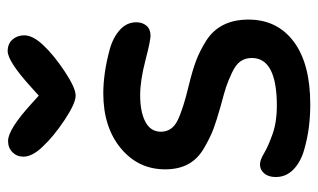

<svg xmlns="http://www.w3.org/2000/svg" viewBox="-184 -627 828 500"><g transform="rotate(-90 230.0 -377.0)"><path d="M237 -522Q262 -522 290.5 -518Q319 -514 350.5 -505.5Q382 -497 402 -479Q422 -461 422 -436Q422 -420 413 -409.5Q404 -399 387 -399Q374 -399 322 -412.5Q270 -426 232 -426Q189 -426 163 -412.5Q137 -399 137 -372Q137 -343 166.5 -328.5Q196 -314 259 -299Q296 -290 321.5 -280.5Q347 -271 374 -254Q401 -237 415 -209.5Q429 -182 429 -144Q429 -69 371.5 -26Q314 17 208 17Q179 17 150 13.5Q121 10 89.5 1Q58 -8 38.5 -27Q19 -46 19 -73Q19 -92 28.5 -103Q38 -114 52 -114Q63 -114 81.5 -103Q100 -92 131.5 -81Q163 -70 204 -70Q329 -70 329 -135Q329 -152 320.5 -164.5Q312 -177 290.5 -187Q269 -197 254 -202Q239 -207 205 -216Q166 -227 144.5 -235Q123 -243 94.5 -259.5Q66 -276 52.5 -301Q39 -326 39 -361Q39 -431 94 -476.5Q149 -522 237 -522ZM98 -680Q72 -707 72 -730Q72 -747 83.5 -758.5Q95 -770 113 -770Q143 -770 210 -709L231 -690L252 -709Q320 -771 347 -771Q366 -771 377 -758.5Q388 -746 388 -728Q388 -706 364 -680Q337 -651 294 -622.5Q251 -594 231 -594Q211 -594 168 -622.5Q125 -651 98 -680Z"/></g></svg>

Font: Sniglet
Style: Regular
Weight: 400
Designer: Haley Fiege
Foundry: Haley Fiege, Pablo Impallari, Brenda Gallo
Version: Version 2.000